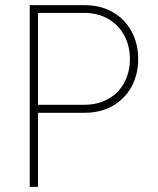

<svg xmlns="http://www.w3.org/2000/svg" viewBox="-20 -727 613 747"><path d="M95.7 -707H308.6Q370.6 -707 418 -680.2Q465.3 -653.3 491.5 -605.5Q517.6 -557.6 517.6 -497.1Q517.6 -437 491.5 -389.4Q465.3 -341.8 418 -314.9Q370.6 -288.1 308.6 -288.1H127.9V0H95.7ZM307.6 -319.3Q360.4 -319.3 400.9 -342Q441.4 -364.7 463.4 -405.3Q485.4 -445.8 485.4 -497.1Q485.4 -548.8 463.1 -589.8Q440.9 -630.9 400.6 -653.8Q360.4 -676.8 307.6 -676.8H127.9V-319.3Z"/></svg>

Font: Pretendard Std Thin
Style: Regular
Weight: 100
Designer: Base glyphs from Inter by Rasmus Andersson; Hangeul glyphs from Noto Sans CJK(Source Han Sans) by Jang Soo-young and Kan
Foundry: Kil Hyung-jin
Version: Version 1.309